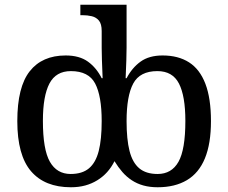

<svg xmlns="http://www.w3.org/2000/svg" viewBox="-20 -780 963 810"><path d="M279 10Q169 10 111 -57.5Q53 -125 53 -269Q53 -413 105.5 -479.5Q158 -546 257 -546Q315 -546 351 -520Q387 -494 409 -450H413Q413 -452 412 -474.5Q411 -497 410 -526.5Q409 -556 409 -578V-649Q409 -679 397.5 -693Q386 -707 367.5 -711.5Q349 -716 327 -716H319V-760H514V-579Q514 -556 513 -526.5Q512 -497 511 -475Q510 -453 510 -450H514Q537 -494 573 -520Q609 -546 666 -546Q732 -546 777.5 -517Q823 -488 846.5 -426.5Q870 -365 870 -269Q870 -174 844.5 -112Q819 -50 768.5 -20Q718 10 645 10Q612 10 585 2.5Q558 -5 536 -19.5Q514 -34 496.5 -54Q479 -74 463 -100Q450 -74 432 -54Q414 -34 390.5 -19.5Q367 -5 339.5 2.5Q312 10 279 10ZM278 -46Q327 -46 355.5 -70Q384 -94 396.5 -143Q409 -192 409 -269Q409 -375 381.5 -427.5Q354 -480 279 -480Q216 -480 188.5 -427.5Q161 -375 161 -270Q161 -149 190.5 -97.5Q220 -46 278 -46ZM645 -46Q704 -46 733 -97.5Q762 -149 762 -270Q762 -375 735 -427.5Q708 -480 644 -480Q570 -480 542 -427.5Q514 -375 514 -269Q514 -192 526.5 -143Q539 -94 567.5 -70Q596 -46 645 -46Z"/></svg>

Font: ET Text
Style: Regular
Weight: 470
Designer: Monotype Design Team
Foundry: Monotype Imaging Inc.
Version: Version 2.009